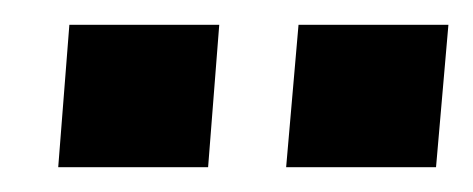

<svg xmlns="http://www.w3.org/2000/svg" viewBox="-20 -739 382 155"><path d="M221 -719H342L332 -604H211ZM36 -719H157L148 -604H27Z"/></svg>

Font: Muli
Style: Bold Italic
Weight: 700
Italic angle: -4.541°
Designer: Vernon Adams
Foundry: Vernon Adams
Version: Version 2.100; ttfautohint (v1.8.1.43-b0c9)